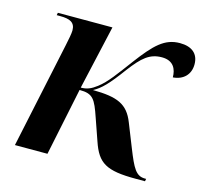

<svg xmlns="http://www.w3.org/2000/svg" viewBox="-85 -641 792 741"><g transform="rotate(15 311.0 -270.0)"><path d="M517 5H554L556 -5H551C515 -5 501 -32 472 -105L435 -198C409 -265 367 -282 269 -283C299 -299 324 -324 373 -391C417 -449 445 -474 494 -474C540 -474 554 -443 554 -410C595 -413 622 -439 622 -480C622 -522 595 -545 547 -545C486 -545 449 -508 389 -428C345 -369 317 -329 284 -304C262 -287 245 -280 221 -280L279 -536H61L59 -526H73C111 -526 133 -517 133 -485C133 -472 128 -448 123 -424L33 0H163L219 -270C273 -270 283 -252 307 -182L337 -96C364 -16 399 5 517 5Z"/></g></svg>

Font: Noto Serif Display SemiBold
Style: Italic
Weight: 600
Italic angle: -12°
Designer: Monotype Design Team
Foundry: Monotype Imaging Inc.
Version: Version 2.009